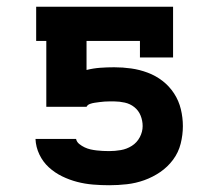

<svg xmlns="http://www.w3.org/2000/svg" viewBox="-20 -540 640 568"><path d="M303 8Q279 8 255 6Q231 4 208 -2Q185 -8 163.5 -18.5Q142 -29 124.5 -45Q107 -61 96.5 -83Q86 -105 85 -129H205Q207 -120 214.5 -114Q222 -108 230.5 -104Q239 -100 248 -98Q257 -96 266 -95Q275 -94 284 -93.5Q293 -93 303 -93Q320 -93 337.5 -96Q355 -99 370 -108.5Q385 -118 393.5 -134Q402 -150 402 -167Q402 -183 396 -198Q390 -213 377.5 -223Q365 -233 349 -236.5Q333 -240 318 -240Q310 -240 303 -240Q296 -240 289 -239.5Q282 -239 274.5 -238Q267 -237 260 -236Q253 -235 246 -232.5Q239 -230 236 -224H117V-419H87V-520H492V-370H394V-419H236V-333Q256 -338 276.5 -339.5Q297 -341 318 -341Q343 -341 368 -337.5Q393 -334 417 -325Q441 -316 461 -300.5Q481 -285 495 -263.5Q509 -242 515 -217Q521 -192 521 -167Q521 -141 514.5 -115Q508 -89 492 -67.5Q476 -46 454 -31Q432 -16 407 -7Q382 2 355.5 5Q329 8 303 8Z"/></svg>

Font: Iosevka HT Extended
Style: Bold
Weight: 700
Width: 7
Monospace: yes
Designer: Belleve Invis
Foundry: Belleve Invis
Version: Version 32.3.0; ttfautohint (v1.8.4)